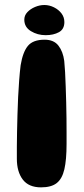

<svg xmlns="http://www.w3.org/2000/svg" viewBox="-20 -758 342 786"><path d="M148 9Q97.5 9 73.2 -23Q49 -55 49 -108Q49 -129 49 -157.2Q49 -185.5 49.8 -219Q50.5 -252.5 51.5 -288.5Q52.5 -324.5 54.2 -360.5Q56 -396.5 58.5 -429.8Q61 -463 64.5 -491Q73.5 -545.5 94.5 -570.5Q115.5 -595.5 162.5 -595.5Q200.5 -595.5 219.2 -571.2Q238 -547 243 -508.5Q245 -489.5 246.5 -462.5Q248 -435.5 249 -403.5Q250 -371.5 251 -338.5Q252 -305.5 252.2 -273.8Q252.5 -242 252.5 -215Q252.5 -188 252.5 -169Q252.5 -104 243.5 -65Q234.5 -26 212.2 -8.5Q190 9 148 9ZM167 -614Q133.5 -614 106.5 -630.5Q79.5 -647 79.5 -677.5Q79.5 -695 92 -708.2Q104.5 -721.5 123.5 -729.5Q142.5 -737.5 161.5 -737.5Q182 -737.5 201 -728Q220 -718.5 231.8 -703Q243.5 -687.5 243.5 -667.5Q243.5 -638.5 221.2 -626.2Q199 -614 167 -614Z"/></svg>

Font: Gluten SemiBold
Style: Regular
Weight: 600
Designer: Tyler Finck
Foundry: Etcetera Type Company
Version: Version 1.300